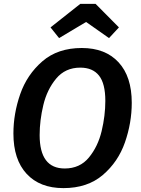

<svg xmlns="http://www.w3.org/2000/svg" viewBox="-20 -953 723 988"><path d="M658 -424Q658 -321 623 -220.5Q588 -120 509 -52.5Q430 15 306 15Q185 15 117 -58.5Q49 -132 49 -266Q49 -368 84 -468.5Q119 -569 198 -637.5Q277 -706 401 -706Q522 -706 590 -632.5Q658 -559 658 -424ZM184 -258Q184 -86 313 -86Q391 -86 437.5 -142.5Q484 -199 503 -278.5Q522 -358 522 -434Q522 -523 489.5 -564Q457 -605 393 -605Q316 -605 269 -548.5Q222 -492 203 -412.5Q184 -333 184 -258ZM240 -812 393 -933H472L592 -812L541 -757L423 -840L284 -757Z"/></svg>

Font: FiraGO Medium
Style: Italic
Weight: 500
Italic angle: -8°
Designer: bBox Type GmbH
Foundry: bBox Type GmbH
Version: Version 1.001